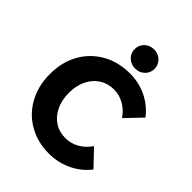

<svg xmlns="http://www.w3.org/2000/svg" viewBox="-265 -1098 1257 1257"><g transform="rotate(45 364.0 -469.0)"><path d="M586 -228 692 -117Q643 -54 569.5 -19Q496 16 413 16Q306 16 223.5 -31.5Q141 -79 94.5 -163.5Q48 -248 48 -358Q48 -468 95 -552Q142 -636 225.5 -683.5Q309 -731 417 -731Q500 -731 571.5 -696.5Q643 -662 692 -598L586 -487Q556 -532 511.5 -557.5Q467 -583 417 -583Q360 -583 316 -554.5Q272 -526 247.5 -475.5Q223 -425 223 -358Q223 -291 247.5 -240Q272 -189 315.5 -160.5Q359 -132 417 -132Q467 -132 511.5 -157.5Q556 -183 586 -228ZM417 -777Q378 -777 351.5 -802.5Q325 -828 325 -865Q325 -903 351.5 -928.5Q378 -954 417 -954Q456 -954 482.5 -928.5Q509 -903 509 -865Q509 -828 482.5 -802.5Q456 -777 417 -777Z"/></g></svg>

Font: Wix Madefor Text ExtraBold
Style: Regular
Weight: 800
Designer: Dalton Maag Ltd
Foundry: Dalton Maag Ltd
Version: Version 3.100